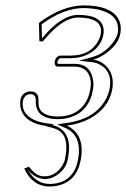

<svg xmlns="http://www.w3.org/2000/svg" viewBox="-20 -459 468 712"><path d="M69.8 166 87.4 159.2Q111.3 190.9 135.7 194.3Q141.6 194.8 146.5 194.8Q184.1 194.8 210.4 156.2Q218.3 143.6 220.7 132.8Q238.3 48.8 197.3 24.4Q179.7 14.6 151.9 9.8L153.8 8.3Q77.1 -0.5 58.6 -50.8Q52.2 -70.3 56.2 -90.8Q60.5 -111.3 82.5 -118.7Q87.9 -120.1 92.3 -120.1Q124.5 -120.1 122.6 -85.4Q122.6 -83.5 122.6 -83Q119.6 -35.2 176.8 -27.8Q185.1 -26.9 194.8 -26.9Q265.1 -26.9 297.9 -80.1Q309.1 -98.6 313.5 -121.1Q325.7 -178.2 292.5 -202.1Q277.8 -211.9 258.3 -211.9H194.3Q182.6 -211.9 182.6 -228Q182.6 -230.5 183.1 -231.9Q186.5 -247.6 199.7 -252.4Q201.7 -252.9 202.6 -252.9H242.7Q316.4 -252.9 345.7 -310.1Q351.1 -320.8 353 -330.1Q364.7 -386.2 290 -393.1Q280.3 -394 270.5 -394Q212.9 -394 145.5 -313Q141.6 -308.6 138.7 -305.2L126 -306.2L124.5 -373L127.9 -377Q212.9 -438.5 290.5 -439Q386.2 -439 417 -392.6Q432.6 -367.2 425.8 -332Q417 -290.5 366.2 -256.8Q345.2 -243.2 325.7 -237.8Q360.8 -233.4 383.3 -202.6Q404.8 -170.4 395.5 -124Q381.3 -57.1 313.5 -19.5Q275.9 0.5 228 6.8Q298.8 40.5 278.3 139.2Q262.7 213.9 193.8 229.5Q178.2 232.9 162.6 232.9Q100.1 231.4 69.8 166ZM84 171.4Q112.8 222.2 162.6 223.1Q238.8 223.1 263.2 156.2Q266.6 146.5 268.6 136.7Q287.1 45.4 223.6 16.1L191.9 2L227.1 -2.9Q335.9 -18.1 375 -95.7Q382.3 -111.3 385.7 -126Q400.4 -194.8 345.7 -221.7Q336.4 -226.1 328.1 -227.5Q325.7 -228 324.2 -228L273.4 -233.9L322.8 -247.6Q368.2 -260.3 399.9 -302.2Q412.1 -319.3 416 -334Q429.2 -404.8 342.3 -423.8Q317.4 -428.7 290.5 -429.2Q215.8 -428.7 134.3 -369.1L135.7 -316.9Q207.5 -403.8 270.5 -403.8Q359.4 -403.8 364.3 -349.1Q364.3 -345.2 364.7 -342.8Q364.3 -335 362.8 -328.1Q354 -285.6 312 -260.7Q281.7 -243.7 242.7 -243.2H203.1Q196.3 -239.3 192.9 -230Q192.4 -225.1 194.3 -222.2H258.3Q310.5 -222.2 323.2 -171.4Q326.2 -158.7 326.7 -146Q326.2 -132.3 323.2 -119.1Q305.7 -35.6 222.2 -19.5Q208 -17.1 194.8 -17.1Q125.5 -17.1 114.3 -64Q112.3 -73.7 112.8 -84Q114.3 -109.9 92.3 -109.9Q75.7 -109.9 67.9 -93.3Q66.9 -90.3 65.9 -88.9Q55.2 -39.6 106 -14.6Q120.6 -7.8 138.2 -4.4Q147 -2.4 154.8 -1.5L178.2 1.5L174.3 4.4Q242.7 22.9 235.4 103Q233.9 118.2 230.5 135.3Q223.1 169.4 189 191.9Q168 205.1 146.5 205.1Q109.9 203.6 84 171.4Z"/></svg>

Font: Linux Biolinum Outline O
Style: Italic
Weight: 400
Italic angle: -12°
Designer: Philipp H. Poll
Foundry: Philipp H. Poll
Version: Version 0.6.2